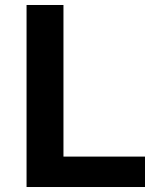

<svg xmlns="http://www.w3.org/2000/svg" viewBox="-20 -750 660 770"><path d="M86.5 0H561.5V-122H234.5V-730H86.5Z"/></svg>

Font: Monaspace Neon
Style: Bold
Weight: 700
Designer: Riley Cran & the Lettermatic Team
Foundry: Lettermatic
Version: Version 1.200 (Monaspace Neon)